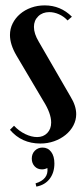

<svg xmlns="http://www.w3.org/2000/svg" viewBox="-20 -524 304 713"><path d="M231 -448Q217 -463 199 -471Q181 -479 163 -479Q138 -479 122 -463.5Q106 -448 106 -424Q106 -399 124 -369L242 -165Q263 -131 263 -100Q263 -78 252.5 -58Q242 -38 223.5 -23Q205 -8 181 0.5Q157 9 130 9Q60 9 17 -42L32 -57Q51 -37 74 -26Q97 -15 118 -15Q141 -15 155.5 -30Q170 -45 170 -69Q170 -103 141 -149L41 -318Q17 -359 17 -394Q17 -417 27 -437Q37 -457 54.5 -472Q72 -487 95.5 -495.5Q119 -504 146 -504Q205 -504 247 -462ZM156 100Q146 105 136 105Q119 105 108.5 93.5Q98 82 98 65Q98 47 109.5 35.5Q121 24 138 24Q158 24 170 40Q182 56 182 83Q182 117 164.5 140Q147 163 115 169L112 157Q161 142 156 100Z"/></svg>

Font: Moniqa Narrow Heading
Style: Bold
Weight: 700
Width: 4
Designer: Rajesh Rajput
Foundry: Rajesh Rajput
Version: Version 1.000